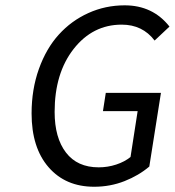

<svg xmlns="http://www.w3.org/2000/svg" viewBox="-20 -692 659 724"><path d="M335 12.2Q227.1 12.2 163.1 -61.5Q99.1 -135.3 99.1 -264.2Q99.1 -355 126.7 -432.1Q154.3 -509.3 201.7 -561.5Q249 -613.8 313.2 -642.8Q377.4 -671.9 450.2 -671.9Q556.2 -671.9 619.1 -591.8L563 -539.1Q517.6 -599.1 439 -599.1Q329.6 -599.1 257.8 -507.6Q186 -416 186 -270Q186 -172.4 228.8 -116.7Q271.5 -61 352.1 -61Q386.2 -61 418.2 -71.5Q450.2 -82 472.2 -100.1L499 -272.9H368.2L378.9 -341.8H586.9L543 -64Q503.4 -30.3 449.5 -9Q395.5 12.2 335 12.2Z"/></svg>

Font: Office Code Pro Italic
Style: Regular
Weight: 400
Italic angle: -9°
Designer: Nathan Rutzky & Paul D. Hunt
Foundry: Adobe Systems Incorporated
Version: Version 1.004;PS 001.004;hotconv 1.0.70;makeotf.lib2.5.58329